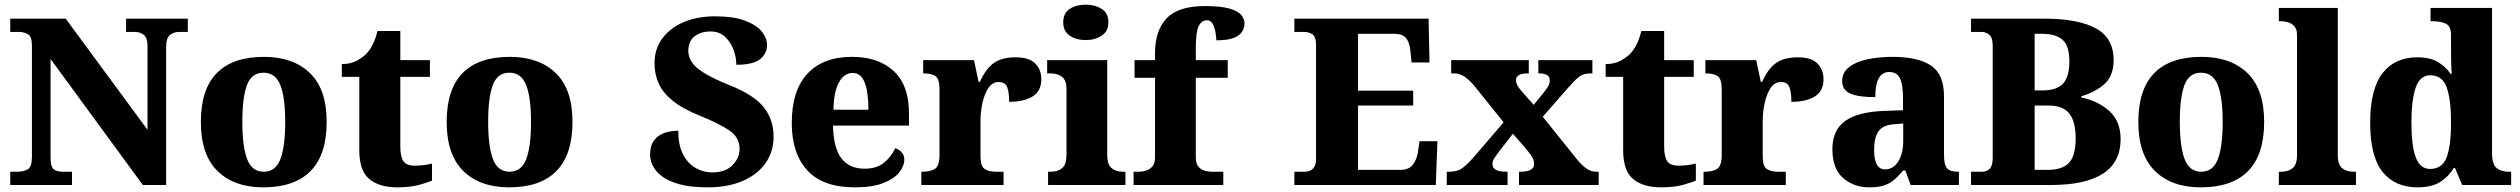

<svg xmlns="http://www.w3.org/2000/svg" viewBox="-20 -794 10813 824"><path d="M24 0V-57H53Q82 -57 99.5 -67.5Q117 -78 117 -120V-598Q117 -637 100 -647Q83 -657 61 -657H24V-714H262L613 -237V-598Q613 -632 597 -644.5Q581 -657 559 -657H521V-714H786V-657H749Q724 -657 708.5 -643Q693 -629 693 -594V0H593L197 -541V-120Q197 -78 210.5 -67.5Q224 -57 252 -57H289V0Z M1110 10Q985 10 913.5 -60Q842 -130 842 -271Q842 -411 910.5 -480.5Q979 -550 1113 -550Q1238 -550 1310 -480.5Q1382 -411 1382 -271Q1382 -130 1313 -60Q1244 10 1110 10ZM1112 -57Q1163 -57 1183.5 -111.5Q1204 -166 1204 -271Q1204 -376 1183 -429Q1162 -482 1111 -482Q1060 -482 1040 -429Q1020 -376 1020 -271Q1020 -166 1040.5 -111.5Q1061 -57 1112 -57Z M1685 10Q1608 10 1565 -25.5Q1522 -61 1522 -149V-464H1447V-519Q1485 -519 1512 -534Q1539 -549 1554 -565Q1568 -580 1580 -604Q1592 -628 1600 -661H1698V-536H1825V-464H1698V-165Q1698 -122 1711 -102.5Q1724 -83 1760 -83Q1780 -83 1799 -85.5Q1818 -88 1834 -92V-19Q1817 -11 1778.5 -0.5Q1740 10 1685 10Z M2165 10Q2040 10 1968.5 -60Q1897 -130 1897 -271Q1897 -411 1965.5 -480.5Q2034 -550 2168 -550Q2293 -550 2365 -480.5Q2437 -411 2437 -271Q2437 -130 2368 -60Q2299 10 2165 10ZM2167 -57Q2218 -57 2238.5 -111.5Q2259 -166 2259 -271Q2259 -376 2238 -429Q2217 -482 2166 -482Q2115 -482 2095 -429Q2075 -376 2075 -271Q2075 -166 2095.5 -111.5Q2116 -57 2167 -57Z M3018 10Q2943 10 2895 -3.5Q2847 -17 2819.5 -38.5Q2792 -60 2781 -84Q2770 -108 2770 -129Q2770 -169 2787 -191.5Q2804 -214 2831.5 -223.5Q2859 -233 2891 -233Q2891 -170 2912 -130.5Q2933 -91 2966.5 -72.5Q3000 -54 3037 -54Q3093 -54 3123.5 -85Q3154 -116 3154 -155Q3154 -205 3109 -235Q3064 -265 2982 -298Q2908 -328 2866 -362.5Q2824 -397 2806.5 -436.5Q2789 -476 2789 -523Q2789 -585 2823.5 -630.5Q2858 -676 2916.5 -700Q2975 -724 3049 -724Q3126 -724 3175.5 -706Q3225 -688 3248.5 -659.5Q3272 -631 3272 -601Q3272 -564 3242 -540Q3212 -516 3140 -516Q3140 -549 3127.5 -582Q3115 -615 3090.5 -637Q3066 -659 3029 -659Q2988 -659 2961 -638Q2934 -617 2934 -575Q2934 -552 2947.5 -529.5Q2961 -507 2998.5 -483Q3036 -459 3107 -430Q3216 -387 3258 -333.5Q3300 -280 3300 -208Q3300 -143 3265.5 -94Q3231 -45 3167.5 -17.5Q3104 10 3018 10Z M3648 10Q3512 10 3445 -62.5Q3378 -135 3378 -266Q3378 -406 3445.5 -478Q3513 -550 3636 -550Q3750 -550 3815.5 -489Q3881 -428 3881 -309V-255H3555Q3557 -159 3591 -114.5Q3625 -70 3691 -70Q3742 -70 3773.5 -95.5Q3805 -121 3822 -158Q3838 -153 3849.5 -140.5Q3861 -128 3861 -110Q3861 -82 3839.5 -54.5Q3818 -27 3771 -8.5Q3724 10 3648 10ZM3707 -323Q3707 -398 3691 -439.5Q3675 -481 3640 -481Q3603 -481 3580.5 -440.5Q3558 -400 3557 -323Z M3934 0V-57H3939Q3973 -57 3992.5 -69.5Q4012 -82 4012 -129V-411Q4012 -455 3995 -467Q3978 -479 3945 -479H3942V-536H4160L4180 -442H4185Q4210 -498 4244.5 -523Q4279 -548 4339 -548Q4397 -548 4423 -521.5Q4449 -495 4449 -454Q4449 -403 4411.5 -380Q4374 -357 4311 -357Q4311 -398 4302.5 -420Q4294 -442 4266 -442Q4239 -442 4222 -416.5Q4205 -391 4196.5 -352.5Q4188 -314 4188 -276V-124Q4188 -80 4206 -68.5Q4224 -57 4253 -57H4287V0Z M4640 -622Q4599 -622 4571 -641Q4543 -660 4543 -698Q4543 -738 4571 -756Q4599 -774 4640 -774Q4679 -774 4708 -756Q4737 -738 4737 -698Q4737 -660 4708 -641Q4679 -622 4640 -622ZM4478 0V-57H4490Q4520 -57 4538.5 -72.5Q4557 -88 4557 -130V-412Q4557 -450 4537.5 -464.5Q4518 -479 4490 -479H4474V-536H4732V-128Q4732 -87 4751 -72Q4770 -57 4799 -57H4810V0Z M4845 0V-57H4871Q4882 -57 4897.5 -61.5Q4913 -66 4925 -79Q4937 -92 4937 -120V-460H4849V-536H4937V-567Q4937 -662 4986.5 -715Q5036 -768 5151 -768Q5221 -768 5257.5 -757Q5294 -746 5307.5 -729Q5321 -712 5321 -694Q5321 -675 5310.5 -658Q5300 -641 5274 -631Q5248 -621 5200 -621Q5200 -635 5196.5 -655.5Q5193 -676 5184.5 -691.5Q5176 -707 5161 -707Q5137 -707 5124.5 -682Q5112 -657 5112 -589V-536H5249V-460H5112V-120Q5112 -92 5123 -79Q5134 -66 5149.5 -61.5Q5165 -57 5179 -57H5230V0Z M5535 0V-57H5579Q5602 -57 5615 -70.5Q5628 -84 5628 -110V-599Q5628 -637 5612.5 -647Q5597 -657 5577 -657H5535V-714H6111L6115 -526H6038L6033 -575Q6029 -613 6014 -631Q5999 -649 5962 -649H5808V-405H6045V-341H5808V-65H5990Q6025 -65 6042 -85.5Q6059 -106 6065 -139L6072 -188H6149L6142 0Z M6189 0V-57H6198Q6234 -57 6254.5 -71.5Q6275 -86 6306 -121L6433 -269L6307 -426Q6285 -452 6264.5 -465.5Q6244 -479 6221 -479H6208V-536H6541V-479H6538Q6507 -479 6496.5 -470.5Q6486 -462 6486 -450Q6486 -430 6509 -404L6562 -344L6603 -394Q6615 -409 6623 -421.5Q6631 -434 6631 -448Q6631 -466 6618.5 -472.5Q6606 -479 6585 -479H6582V-536H6814V-479H6805Q6786 -479 6772 -473Q6758 -467 6743 -452.5Q6728 -438 6706 -413L6601 -293L6748 -110Q6771 -82 6790.5 -69.5Q6810 -57 6828 -57H6841V0H6499V-57H6504Q6564 -57 6564 -90Q6564 -102 6557.5 -116Q6551 -130 6526 -159L6473 -220L6409 -138Q6400 -126 6392.5 -114Q6385 -102 6385 -90Q6385 -74 6399 -65.5Q6413 -57 6446 -57H6450V0Z M7109 10Q7032 10 6989 -25.5Q6946 -61 6946 -149V-464H6871V-519Q6909 -519 6936 -534Q6963 -549 6978 -565Q6992 -580 7004 -604Q7016 -628 7024 -661H7122V-536H7249V-464H7122V-165Q7122 -122 7135 -102.5Q7148 -83 7184 -83Q7204 -83 7223 -85.5Q7242 -88 7258 -92V-19Q7241 -11 7202.5 -0.5Q7164 10 7109 10Z M7291 0V-57H7296Q7330 -57 7349.5 -69.5Q7369 -82 7369 -129V-411Q7369 -455 7352 -467Q7335 -479 7302 -479H7299V-536H7517L7537 -442H7542Q7567 -498 7601.5 -523Q7636 -548 7696 -548Q7754 -548 7780 -521.5Q7806 -495 7806 -454Q7806 -403 7768.5 -380Q7731 -357 7668 -357Q7668 -398 7659.5 -420Q7651 -442 7623 -442Q7596 -442 7579 -416.5Q7562 -391 7553.5 -352.5Q7545 -314 7545 -276V-124Q7545 -80 7563 -68.5Q7581 -57 7610 -57H7644V0Z M8001 10Q7936 10 7890 -30Q7844 -70 7844 -154Q7844 -236 7899 -275Q7954 -314 8066 -318L8147 -321V-375Q8147 -430 8134 -457.5Q8121 -485 8088 -485Q8028 -485 8028 -377Q7956 -377 7921 -392.5Q7886 -408 7886 -446Q7886 -483 7915.5 -506Q7945 -529 7994 -539.5Q8043 -550 8102 -550Q8212 -550 8267.5 -512.5Q8323 -475 8323 -381V-128Q8323 -87 8336 -72Q8349 -57 8383 -57H8387V0H8180L8157 -62H8147Q8125 -35 8105.5 -19.5Q8086 -4 8062 3Q8038 10 8001 10ZM8070 -67Q8105 -67 8126.5 -101Q8148 -135 8148 -191V-264L8111 -261Q8061 -258 8042 -230.5Q8023 -203 8023 -151Q8023 -67 8070 -67Z M8439 0V-57H8486Q8508 -57 8520 -70.5Q8532 -84 8532 -117V-598Q8532 -633 8517 -645Q8502 -657 8485 -657H8439V-714H8751Q8898 -714 8974.5 -672.5Q9051 -631 9051 -536Q9051 -468 9010.5 -432.5Q8970 -397 8912 -381V-376Q8986 -360 9033.5 -316.5Q9081 -273 9081 -197Q9081 0 8781 0ZM8745 -406Q8807 -406 8834 -435Q8861 -464 8861 -531Q8861 -597 8832 -623Q8803 -649 8743 -649H8712V-406ZM8770 -65Q8830 -65 8859 -95Q8888 -125 8888 -200Q8888 -272 8861 -306.5Q8834 -341 8772 -341H8712V-65Z M9425 10Q9300 10 9228.5 -60Q9157 -130 9157 -271Q9157 -411 9225.5 -480.5Q9294 -550 9428 -550Q9553 -550 9625 -480.5Q9697 -411 9697 -271Q9697 -130 9628 -60Q9559 10 9425 10ZM9427 -57Q9478 -57 9498.5 -111.5Q9519 -166 9519 -271Q9519 -376 9498 -429Q9477 -482 9426 -482Q9375 -482 9355 -429Q9335 -376 9335 -271Q9335 -166 9355.5 -111.5Q9376 -57 9427 -57Z M9760 0V-57H9771Q9800 -57 9819 -72Q9838 -87 9838 -128V-644Q9838 -670 9825.5 -682.5Q9813 -695 9797.5 -699Q9782 -703 9771 -703H9760V-760H10013V-128Q10013 -87 10032 -72Q10051 -57 10080 -57H10091V0Z M10356 10Q10258 10 10205 -56.5Q10152 -123 10152 -267Q10152 -412 10205 -480Q10258 -548 10354 -548Q10409 -548 10442.5 -528Q10476 -508 10497 -477H10502Q10500 -500 10499.5 -531Q10499 -562 10499 -591V-643Q10499 -683 10475.5 -693Q10452 -703 10419 -703H10411V-760H10675V-137Q10675 -90 10694 -73.5Q10713 -57 10749 -57H10757V0H10547L10516 -73H10511Q10488 -35 10451.5 -12.5Q10415 10 10356 10ZM10409 -69Q10461 -69 10480 -118.5Q10499 -168 10499 -269Q10499 -366 10480.5 -418.5Q10462 -471 10410 -471Q10366 -471 10347.5 -418.5Q10329 -366 10329 -268Q10329 -169 10347.5 -119Q10366 -69 10409 -69Z"/></svg>

Font: Noto Serif ExtraBold
Style: Regular
Weight: 800
Designer: Monotype Design Team
Foundry: Monotype Imaging Inc.
Version: Version 2.014